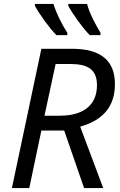

<svg xmlns="http://www.w3.org/2000/svg" viewBox="-20 -964 613 984"><path d="M41 0H130L192 -295H309L411 0H509L391 -315C520 -351 569 -430 569 -533C569 -654 496 -714 349 -714H192ZM265 -636H341C430 -636 477 -608 477 -527C477 -435 419 -371 286 -371H208ZM159 -934C181 -893 232 -821 269 -784H325V-796C296 -841 269 -895 254 -944H159ZM330 -934C352 -893 403 -821 440 -784H495V-796C468 -841 439 -895 426 -944H330Z"/></svg>

Font: BC Sans
Style: Italic
Weight: 400
Italic angle: -12°
Designer: Monotype Design Team
Designer: Province of B.C.
Foundry: Monotype Imaging Inc.
Version: Version 2.000;GOOG;noto-source:20170915:90ef993387c0